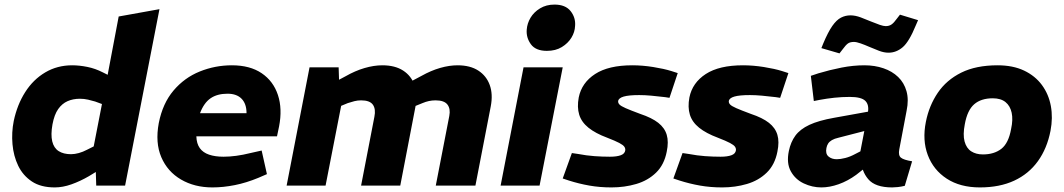

<svg xmlns="http://www.w3.org/2000/svg" viewBox="-20 -810 4643 838"><path d="M219 8Q158 8 119 -18Q80 -44 59.5 -86.5Q39 -129 34.5 -180.5Q30 -232 40 -282Q55 -353 90 -408Q125 -463 177.5 -494Q230 -525 295 -525Q326 -525 361 -518Q396 -511 429 -494L491 -463L439 -426L498 -738L676 -770L526 0H400L397 -96L380 -125L425 -356L395 -367Q382 -371 364.5 -375Q347 -379 329 -379Q299 -379 275 -368.5Q251 -358 234 -334Q217 -310 209 -267Q201 -222 208 -193Q215 -164 236 -150.5Q257 -137 290 -137Q306 -137 324 -142Q342 -147 359 -156L393 -173L414 -69L368 -41Q330 -19 292 -5.5Q254 8 219 8Z M907 8Q829 8 770 -26.5Q711 -61 684 -124Q657 -187 673 -273Q690 -359 737.5 -415Q785 -471 852 -498Q919 -525 992 -525Q1071 -525 1122 -490.5Q1173 -456 1193 -395.5Q1213 -335 1198 -258L1189 -215H837Q838 -183 852 -163.5Q866 -144 892.5 -135Q919 -126 956 -126Q982 -126 1011.5 -130Q1041 -134 1073 -142L1122 -153L1145 -50L1108 -34Q1055 -12 1004.5 -2Q954 8 907 8ZM853 -316H1056Q1056 -357 1034.5 -379Q1013 -401 973 -401Q928 -401 899 -381Q870 -361 853 -316Z M1231 0 1331 -516H1458L1461 -425L1426 -444L1488 -477Q1530 -501 1571 -513Q1612 -525 1649 -525Q1704 -525 1739.5 -502Q1775 -479 1789.5 -438Q1804 -397 1793 -343L1727 0H1556L1614 -300Q1621 -334 1607.5 -353Q1594 -372 1556 -372Q1541 -372 1527 -368.5Q1513 -365 1498 -360L1469 -348L1401 0ZM1882 0 1941 -304Q1947 -335 1933 -353.5Q1919 -372 1881 -372Q1866 -372 1852 -369Q1838 -366 1824 -360L1787 -345L1754 -444L1820 -479Q1861 -502 1901 -513.5Q1941 -525 1977 -525Q2032 -525 2067.5 -502Q2103 -479 2117.5 -439Q2132 -399 2122 -346L2055 0Z M2165 0 2265 -516H2436L2335 0ZM2367 -588Q2318 -588 2297 -617Q2276 -646 2279 -681Q2281 -708 2295.5 -732.5Q2310 -757 2337 -773.5Q2364 -790 2400 -790Q2448 -790 2470.5 -761.5Q2493 -733 2490 -697Q2489 -670 2474 -645.5Q2459 -621 2432 -604.5Q2405 -588 2367 -588Z M2649 8Q2598 8 2552.5 0Q2507 -8 2463 -22L2436 -31L2476 -142L2503 -138Q2540 -131 2574.5 -128.5Q2609 -126 2642 -126Q2672 -126 2689.5 -132.5Q2707 -139 2709 -154Q2710 -162 2705 -169.5Q2700 -177 2683 -186Q2666 -195 2630 -209Q2579 -228 2548.5 -252.5Q2518 -277 2508 -309.5Q2498 -342 2506 -385Q2519 -449 2577.5 -487Q2636 -525 2740 -525Q2784 -525 2831 -517.5Q2878 -510 2910 -500L2938 -491L2902 -383L2883 -386Q2850 -390 2822 -392.5Q2794 -395 2770 -395Q2724 -395 2702 -388.5Q2680 -382 2678 -369Q2677 -361 2683.5 -354Q2690 -347 2710.5 -338Q2731 -329 2774 -313Q2825 -296 2853 -274Q2881 -252 2890 -221.5Q2899 -191 2890 -148Q2879 -91 2843.5 -56.5Q2808 -22 2757 -7Q2706 8 2649 8Z M3132 8Q3081 8 3035.5 0Q2990 -8 2946 -22L2919 -31L2959 -142L2986 -138Q3023 -131 3057.5 -128.5Q3092 -126 3125 -126Q3155 -126 3172.5 -132.5Q3190 -139 3192 -154Q3193 -162 3188 -169.5Q3183 -177 3166 -186Q3149 -195 3113 -209Q3062 -228 3031.5 -252.5Q3001 -277 2991 -309.5Q2981 -342 2989 -385Q3002 -449 3060.5 -487Q3119 -525 3223 -525Q3267 -525 3314 -517.5Q3361 -510 3393 -500L3421 -491L3385 -383L3366 -386Q3333 -390 3305 -392.5Q3277 -395 3253 -395Q3207 -395 3185 -388.5Q3163 -382 3161 -369Q3160 -361 3166.5 -354Q3173 -347 3193.5 -338Q3214 -329 3257 -313Q3308 -296 3336 -274Q3364 -252 3373 -221.5Q3382 -191 3373 -148Q3362 -91 3326.5 -56.5Q3291 -22 3240 -7Q3189 8 3132 8Z M3929 1Q3913 5 3898.5 6.5Q3884 8 3874 8Q3800 8 3769.5 -28Q3739 -64 3739 -114L3733 -138L3768 -319Q3774 -353 3756.5 -370Q3739 -387 3689 -387Q3655 -387 3622 -383.5Q3589 -380 3557 -374L3532 -369L3519 -479L3552 -490Q3602 -505 3653 -515Q3704 -525 3753 -525Q3798 -525 3836 -512Q3874 -499 3900 -474Q3926 -449 3936.5 -412Q3947 -375 3937 -327L3905 -158Q3900 -132 3912 -122Q3924 -112 3961 -106ZM3565 8Q3525 8 3488 -9.5Q3451 -27 3431.5 -62.5Q3412 -98 3423 -151Q3431 -190 3451.5 -218Q3472 -246 3512.5 -265Q3553 -284 3621 -296L3782 -325L3764 -241L3640 -209Q3622 -205 3611 -198.5Q3600 -192 3594.5 -183.5Q3589 -175 3587 -164Q3582 -139 3596 -127Q3610 -115 3632 -115Q3648 -115 3669.5 -120.5Q3691 -126 3713 -138L3750 -157L3773 -91L3717 -47Q3680 -20 3640.5 -6Q3601 8 3565 8ZM3644 -577 3565 -600 3573 -620Q3594 -670 3612.5 -696.5Q3631 -723 3650.5 -733Q3670 -743 3692 -743Q3713 -743 3737 -734Q3761 -725 3782 -716Q3804 -707 3820 -701.5Q3836 -696 3846 -696Q3861 -696 3871.5 -703.5Q3882 -711 3894 -728L3908 -746L3987 -722L3977 -699Q3948 -628 3920 -604Q3892 -580 3858 -580Q3838 -580 3816 -588.5Q3794 -597 3773 -606Q3755 -614 3736.5 -620.5Q3718 -627 3707 -627Q3690 -627 3680.5 -620Q3671 -613 3658 -595Z M4257 8Q4171 8 4112.5 -30Q4054 -68 4029.5 -133Q4005 -198 4021 -278Q4035 -349 4073 -405Q4111 -461 4175.5 -493Q4240 -525 4334 -525Q4401 -525 4449.5 -502Q4498 -479 4527.5 -439Q4557 -399 4566.5 -347.5Q4576 -296 4565 -239Q4550 -162 4510 -106.5Q4470 -51 4406.5 -21.5Q4343 8 4257 8ZM4270 -136Q4319 -136 4350.5 -160.5Q4382 -185 4393 -247Q4402 -288 4395.5 -318Q4389 -348 4368.5 -364.5Q4348 -381 4313 -381Q4262 -381 4232 -355Q4202 -329 4191 -268Q4182 -222 4190 -192.5Q4198 -163 4219 -149.5Q4240 -136 4270 -136Z"/></svg>

Font: REM
Style: Bold Italic
Weight: 700
Italic angle: -11°
Designer: Octavio Pardo
Foundry: Ashler Design
Version: Version 1.005;gftools[0.9.28]